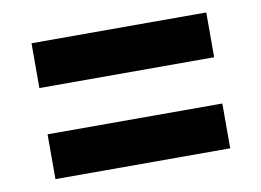

<svg xmlns="http://www.w3.org/2000/svg" viewBox="-51 -607 700 515"><g transform="rotate(-10 299.5 -350.0)"><path d="M62 -535H538V-413H62ZM62 -287H538V-165H62Z"/></g></svg>

Font: Idrija
Style: Bold
Weight: 700
Designer: Julieta Ulanovsky
Foundry: Julieta Ulanovsky
Version: Version 7.200